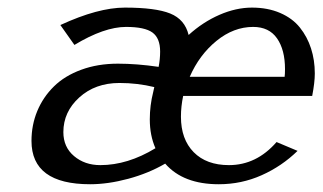

<svg xmlns="http://www.w3.org/2000/svg" viewBox="-20 -470 840 500"><path d="M62 -103Q62 -144.5 77.1 -180.9Q92.3 -217.3 120.4 -244.9Q148.4 -272.5 191.4 -288.3Q234.4 -304.2 287.1 -304.2Q336.4 -304.2 393.1 -295.9Q397 -315.9 397 -335.9Q397 -370.6 377 -385.3Q356.9 -399.9 308.1 -399.9Q251.5 -399.9 173.8 -353L137.2 -404.8Q235.4 -450.2 305.2 -450.2Q385.3 -450.2 423.3 -434.8Q461.4 -419.4 471.2 -378.9Q508.3 -412.6 551.5 -431.4Q594.7 -450.2 636.2 -450.2Q677.2 -450.2 709.5 -436.3Q741.7 -422.4 761 -398.2Q780.3 -374 790 -343.8Q799.8 -313.5 799.8 -278.8Q799.8 -255.4 793 -220.2H457Q451.2 -192.9 451.2 -166Q451.2 -107.4 484.4 -73.7Q517.6 -40 576.2 -40Q647.9 -40 700.2 -100.1L754.9 -77.1Q713.9 -37.1 661.4 -13.7Q608.9 9.8 549.8 9.8Q457 9.8 410.2 -43.9Q366.7 -18.6 314 -4.4Q261.2 9.8 214.8 9.8Q62 9.8 62 -103ZM381.8 -243.2Q337.9 -253.9 291 -253.9Q228 -253.9 186.5 -216.3Q145 -178.7 145 -126Q145 -86.9 172.9 -63.5Q200.7 -40 241.2 -40Q312.5 -40 384.8 -84Q370.1 -117.2 370.1 -159.2Q370.1 -195.3 378.9 -230ZM474.1 -270H721.2Q722.2 -276.9 722.2 -290Q722.2 -340.3 701.4 -370.1Q680.7 -399.9 639.2 -399.9Q588.4 -399.9 543.7 -363.5Q499 -327.1 474.1 -270Z"/></svg>

Font: Pfennig
Style: Italic
Weight: 500
Italic angle: -13°
Version: Version 20120410 ; ttfautohint (v0.8)